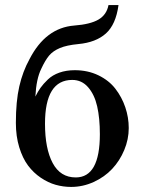

<svg xmlns="http://www.w3.org/2000/svg" viewBox="-20 -718 557 750"><path d="M42 -237.8Q42 -322.3 55.4 -380.6Q68.8 -439 95.2 -486.8Q158.2 -609.4 270 -618.2Q333 -623 364.7 -641.6Q396.5 -660.2 403.8 -698.2H442.9Q432.6 -622.1 393.6 -587.2Q354.5 -552.2 286.1 -545.9Q240.2 -541.5 213.9 -530.3Q187 -519 171.9 -501Q156.7 -482.9 141.1 -449.2Q121.6 -409.7 118.2 -340.8Q127.9 -360.4 138.4 -375.2Q148.9 -390.1 167 -407.5Q185.1 -424.8 211.9 -434.3Q238.8 -443.8 272 -443.8Q323.2 -443.8 364.5 -423.8Q405.8 -403.8 430.9 -371.1Q456.1 -338.4 469.5 -298.8Q482.9 -259.3 482.9 -217.8Q482.9 -173.8 465.3 -131.8Q447.8 -89.8 418 -58.1Q388.2 -26.4 345.9 -7.1Q303.7 12.2 257.8 12.2Q227.1 12.2 197.5 3.9Q168 -4.4 139.4 -23.7Q110.8 -43 89.6 -71.3Q68.4 -99.6 55.2 -142.6Q42 -185.5 42 -237.8ZM262.2 -405.8Q155.8 -405.8 155.8 -234.9Q155.8 -137.2 185.8 -81.1Q215.8 -24.9 275.9 -24.9Q370.1 -24.9 370.1 -193.8Q370.1 -256.3 359.6 -302.5Q349.1 -348.6 324.2 -377.2Q299.3 -405.8 262.2 -405.8Z"/></svg>

Font: Linux Libertine G
Style: Semibold
Weight: 600
Designer: Philipp H. Poll
Foundry: Philipp H. Poll
Version: Version 5.1.1